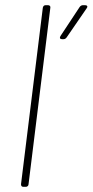

<svg xmlns="http://www.w3.org/2000/svg" viewBox="-20 -720 357 740"><path d="M61 -10 145 -690Q147 -700 156 -700H165Q170 -700 172.5 -697Q175 -694 174 -690L90 -10Q90 -6 87 -3Q84 0 80 0H70Q61 0 61 -10ZM213 -581 287 -693Q292 -700 300 -700H308Q314 -700 316 -696.5Q318 -693 314 -688L237 -576Q232 -569 225 -569H219Q213 -569 211.5 -572.5Q210 -576 213 -581Z"/></svg>

Font: Barlow Semi Condensed Thin
Style: Italic
Weight: 250
Width: 4
Italic angle: -7°
Designer: Jeremy Tribby
Foundry: Tribby Type
Version: Version 1.408